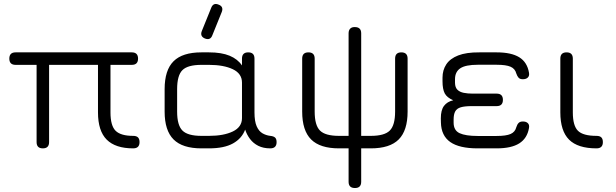

<svg xmlns="http://www.w3.org/2000/svg" viewBox="-20 -748 3106 968"><path d="M27 -452.5Q27 -484 58.5 -484H644.5Q676 -484 676 -452.5Q676 -421 644.5 -421H537V-181.5Q537 -114 563 -88.5Q589 -63 651.5 -63Q668 -63 675.8 -55.2Q683.5 -47.5 683.5 -31.5Q683.5 0 651.5 0Q562 0 518 -44Q474 -88 474 -181.5V-421H227.5V-31.5Q227.5 0 196 0Q164.5 0 164.5 -31.5V-421H58.5Q27 -421 27 -452.5Z M1013 -554Q987 -565 997.5 -591.5L1045 -709Q1055.5 -736 1082.5 -724.5Q1108.5 -714.5 1098 -687.5L1050.5 -570Q1040.5 -543 1013 -554ZM810 -185.5V-298.5Q810 -394.5 855 -439.2Q900 -484 995.5 -484H1033.5Q1097 -484 1137.8 -467Q1178.5 -450 1200 -418V-452.5Q1200 -484 1231.5 -484Q1263 -484 1263 -452.5V-181.5Q1263 -136.5 1274 -111.5Q1285 -86.5 1303.2 -76Q1321.5 -65.5 1342.5 -63Q1359 -61.5 1366.8 -54.5Q1374.5 -47.5 1374.5 -31.5Q1374.5 0 1342.5 0Q1307.5 0 1282.2 -12.8Q1257 -25.5 1240.8 -47Q1224.5 -68.5 1216 -94.5Q1199 -49.5 1154.5 -24.8Q1110 0 1033.5 0H995.5Q900 0 855 -45Q810 -90 810 -185.5ZM873 -185.5Q873 -116.5 899.8 -89.8Q926.5 -63 995.5 -63H1033.5Q1107.5 -63 1153.8 -85.2Q1200 -107.5 1200 -152.5V-331.5Q1200 -377 1153.8 -399Q1107.5 -421 1033.5 -421H995.5Q926.5 -421 899.8 -394.5Q873 -368 873 -298.5Z M1503.5 -185.5V-452.5Q1503.5 -484 1535 -484Q1566.5 -484 1566.5 -452.5V-185.5Q1566.5 -116.5 1593.2 -89.8Q1620 -63 1689 -63H1737.5V-580Q1737.5 -595.5 1745.8 -603.8Q1754 -612 1769 -611.5Q1801 -611.5 1801 -580V-63H1849.5Q1918.5 -63 1945.2 -89.8Q1972 -116.5 1972 -185.5V-452.5Q1972 -484 2003.5 -484Q2035 -484 2035 -452.5V-185.5Q2035 -90 1990.2 -45Q1945.5 0 1849.5 0H1801V168.5Q1801 200 1769.5 200Q1737.5 200 1737.5 168.5V0H1689Q1593.5 0 1548.5 -45Q1503.5 -90 1503.5 -185.5Z M2388 0Q2295.5 0 2250 -32Q2204.5 -64 2203 -130L2202.5 -151Q2202.5 -193 2218.5 -214.2Q2234.5 -235.5 2265 -242.5Q2233.5 -256 2222.2 -277.2Q2211 -298.5 2211 -338.5V-356.5Q2211 -394.5 2230 -423.5Q2249 -452.5 2290 -468.5Q2331 -484.5 2397 -484H2484Q2558 -484 2598 -459.2Q2638 -434.5 2647 -381.5Q2650 -366 2641.2 -357.2Q2632.5 -348.5 2616 -348.5Q2601.5 -348.5 2594.5 -356.2Q2587.5 -364 2583 -377.5Q2577 -401.5 2554.2 -411.5Q2531.5 -421.5 2484 -421.5H2388.5Q2327.5 -421.5 2300.8 -403.8Q2274 -386 2274 -348.5V-330Q2274.5 -307 2286.2 -295.5Q2298 -284 2318 -280Q2338 -276 2363 -276H2484Q2515.5 -276 2515.5 -244.5Q2515.5 -213 2484 -213H2359Q2322.5 -213 2302.8 -207Q2283 -201 2275 -186.2Q2267 -171.5 2267 -145V-130Q2267 -90.5 2297.2 -76.5Q2327.5 -62.5 2388 -62.5H2484Q2531.5 -62.5 2554.2 -72.5Q2577 -82.5 2583 -106.5Q2587.5 -121 2594.8 -128.2Q2602 -135.5 2616.5 -135.5Q2632.5 -135.5 2641.2 -127Q2650 -118.5 2647 -102.5Q2638 -50.5 2598 -25.2Q2558 0 2484 0Z M2987.5 0Q2893 0 2849 -44Q2805 -88 2805 -181.5V-452.5Q2805 -484 2836.5 -484Q2868 -484 2868 -452.5V-181.5Q2868 -114 2894 -88.5Q2920 -63 2987.5 -63Q3004 -63 3011.8 -55.2Q3019.5 -47.5 3019.5 -31.5Q3019.5 0 2987.5 0Z"/></svg>

Font: Jura Light Medium
Style: Regular
Weight: 500
Version: Version 5.106